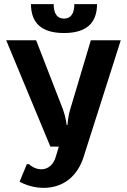

<svg xmlns="http://www.w3.org/2000/svg" viewBox="-20 -895 615 930"><path d="M290 -805C260 -805 240 -825 240 -875H130C130 -785 180 -735 290 -735C400 -735 450 -785 450 -875H340C340 -825 320 -805 290 -805ZM320 -365C309 -330 307 -290 307 -290H303C303 -290 298 -330 285 -365L155 -700H10L224 -185H265L250 -135C240 -100 215 -75 180 -75C145 -75 120 -100 120 -100H110L75 -15C75 -15 125 15 190 15C295 15 358 -50 385 -135L565 -700H420Z"/></svg>

Font: Scada
Style: Bold
Weight: 700
Designer: Jovanny Lemonad
Foundry: Jovanny Lemonad
Version: Version 3.005